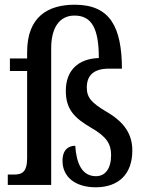

<svg xmlns="http://www.w3.org/2000/svg" viewBox="-20 -784 618 814"><path d="M386 10C482 10 541 -45 541 -146C541 -216 506 -267 432 -310C368 -348 348 -370 348 -413C348 -464 377 -493 442 -493H497C496 -668 448 -764 297 -764C183 -764 95 -713 95 -563V-536H22V-483H95V-114C95 -53 72 -44 39 -44H13V0H197V-579C197 -665 231 -718 296 -718C370 -718 399 -661 399 -538C311 -535 259 -485 259 -399C259 -319 297 -283 367 -242C433 -204 451 -173 451 -126C451 -69 426 -37 387 -37C327 -37 304 -92 299 -166C273 -166 245 -152 245 -102C245 -34 299 10 386 10Z"/></svg>

Font: Noto Serif Devanagari Condensed Medium
Style: Regular
Weight: 500
Width: 3
Designer: Universal Thirst, Indian Type Foundry and the Monotype Design Team
Foundry: Monotype Imaging Inc.
Version: Version 2.004